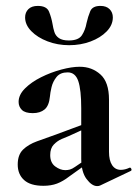

<svg xmlns="http://www.w3.org/2000/svg" viewBox="-20 -622 465 650"><path d="M319 6Q315 8 309 8Q291 8 273 -16Q255 -40 255 -85V-255Q255 -318 245 -347.5Q235 -377 209 -377Q184 -377 171.5 -361.5Q159 -346 154.5 -327Q150 -308 149 -295Q146 -264 131 -251.5Q116 -239 91 -239Q65 -239 54 -250Q43 -261 43 -277Q43 -301 64.5 -322.5Q86 -344 119 -360.5Q152 -377 187.5 -386.5Q223 -396 250 -396Q291 -396 320 -370Q349 -344 349 -285V-108Q349 -79 359.5 -63Q370 -47 389 -47Q403 -47 418 -54Q422 -56 424.5 -50.5Q427 -45 422 -43ZM127 7Q83 7 61.5 -12.5Q40 -32 40 -65Q40 -98 58 -115.5Q76 -133 105 -143.5Q134 -154 165 -165L265 -202L269 -187L212 -161Q204 -158 189 -151.5Q174 -145 162 -132.5Q150 -120 150 -97Q150 -71 167 -58.5Q184 -46 201 -46Q209 -46 216.5 -48Q224 -50 234 -57L284 -91L285 -75L215 -25Q193 -8 173 -0.5Q153 7 127 7ZM213 -485Q246 -485 257.5 -503Q269 -521 273 -544Q278 -566 285.5 -584Q293 -602 320 -602Q340 -602 351 -591Q362 -580 362 -563Q362 -537 341 -515.5Q320 -494 286.5 -481.5Q253 -469 214 -469Q175 -469 141 -482Q107 -495 86 -516.5Q65 -538 65 -563Q65 -580 76 -591Q87 -602 108 -602Q138 -602 146 -582.5Q154 -563 158 -540Q160 -527 164 -514Q168 -501 179.5 -493Q191 -485 213 -485Z"/></svg>

Font: Cormorant Garamond Light
Style: Regular
Weight: 300
Designer: Christian Thalmann (Catharsis Fonts)
Foundry: Catharsis Fonts
Version: Version 4.001